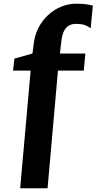

<svg xmlns="http://www.w3.org/2000/svg" viewBox="-20 -843 552 1037"><path d="M89 174 145.5 -461.5H50.5L58 -526.5L155.5 -554L160.5 -594Q165.5 -649 187 -691.2Q208.5 -733.5 241.5 -763.2Q274.5 -793 313.2 -808Q352 -823 390 -823Q429.5 -823 451.8 -819Q474 -815 481.5 -812.5L469.5 -690Q463 -696 444.8 -705Q426.5 -714 388.5 -714Q370.5 -714 354 -705.8Q337.5 -697.5 326.5 -677.2Q315.5 -657 311.5 -621.5L303.5 -554H441L432.5 -461.5H293L237 174Z"/></svg>

Font: Merriweather 20pt Black
Style: Regular
Weight: 900
Version: Version 2.100